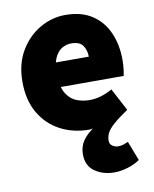

<svg xmlns="http://www.w3.org/2000/svg" viewBox="-83 -575 691 859"><g transform="rotate(-10 263.0 -146.0)"><path d="M368 220Q316 220 279 194Q242 168 242 116Q242 81 260.5 54Q279 27 318 2L320 6Q316 7 307 9.5Q298 12 290 12Q217 12 158.5 -19Q100 -50 66 -108.5Q32 -167 32 -250Q32 -331 66.5 -389.5Q101 -448 156 -480Q211 -512 272 -512Q346 -512 394.5 -479.5Q443 -447 466.5 -392Q490 -337 490 -270Q490 -248 487.5 -227.5Q485 -207 483 -198H168L166 -310H344Q344 -339 329.5 -360.5Q315 -382 276 -382Q255 -382 234.5 -370.5Q214 -359 201 -330Q188 -301 190 -250Q192 -195 211 -166.5Q230 -138 257.5 -128Q285 -118 314 -118Q340 -118 365.5 -125.5Q391 -133 418 -148L472 -46Q428 -16 405 4.5Q382 25 374 41.5Q366 58 366 76Q366 92 378.5 100Q391 108 404 108Q418 108 429.5 104Q441 100 450 96L484 184Q462 200 429.5 210Q397 220 368 220Z"/></g></svg>

Font: Source Sans 3 Black
Style: Regular
Weight: 900
Designer: Paul D. Hunt
Foundry: Adobe
Version: Version 3.046;hotconv 1.0.118;makeotfexe 2.5.65603